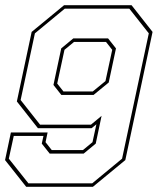

<svg xmlns="http://www.w3.org/2000/svg" viewBox="-32 -720 608 740"><path d="M475 -700 556 -597 451 -103 326 0H69L-12.5 -103L10 -209.5H151.5L143.5 -172L167.5 -141.5H287.5L324.5 -172L339.5 -241L321 -226H114L33 -329L90 -597L215 -700ZM384.5 -572 415 -533.5 387 -402 328.5 -354H204.5L174 -392.5L204 -533.5L250.5 -572ZM376.5 -558.5H253.5L216.5 -528L188.5 -398L212.5 -367.5H325.5L374.5 -407.5L400.5 -528ZM466.5 -686.5H217.5L102.5 -591.5L47.5 -334.5L122.5 -239.5H318.5L359.5 -273.5L337 -166.5L290.5 -128H159.5L129 -166.5L135.5 -196H21L2 -108.5L77.5 -13.5H323.5L438.5 -108.5L541.5 -591.5Z"/></svg>

Font: Tourney Thin Thin
Style: Italic
Weight: 250
Italic angle: -12°
Version: Version 1.015